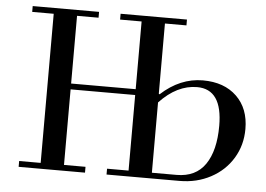

<svg xmlns="http://www.w3.org/2000/svg" viewBox="-50 -766 1156 833"><g transform="rotate(5 528.0 -350.0)"><path d="M59.6 0V-25.4H153.3V-674.8H59.6V-700.2H348.6V-674.8H254.9V-379.9H536.1V-674.8H442.4V-700.2H731.4V-674.8H637.7V-369.1L641.1 -366.7Q724.6 -443.4 823.7 -443.4Q916.5 -443.4 970.9 -390.9Q1025.4 -338.4 1025.4 -249Q1025.4 -178.7 991 -121.8Q956.5 -64.9 895.8 -32.5Q835 0 759.8 0H442.4V-25.4H536.1V-354.5H254.9V-25.4H348.6V0ZM637.7 -24.9H745.1Q828.6 -24.9 869.9 -85Q911.1 -145 911.1 -252.9Q911.1 -412.1 801.3 -412.1Q713.9 -412.1 637.7 -331.1Z"/></g></svg>

Font: Theano Didot
Style: Regular
Weight: 400
Designer: Alexey Kryukov
Version: Version 2.0